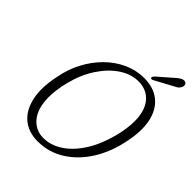

<svg xmlns="http://www.w3.org/2000/svg" viewBox="-243 -1008 1158 1158"><g transform="rotate(45 336.5 -428.5)"><path d="M464 -711Q546.5 -711 598.5 -668.8Q650.5 -626.5 666.8 -548.5Q683 -470.5 659 -362.5Q637 -254.5 583.5 -169.2Q530 -84 452 -35Q374 14 279.5 14Q202.5 14 151 -28.2Q99.5 -70.5 81.8 -151Q64 -231.5 88.5 -345.5Q102.5 -422 137.5 -488.2Q172.5 -554.5 223 -604.5Q273.5 -654.5 335.2 -682.8Q397 -711 464 -711ZM290 -24.5Q352 -24.5 410 -61.8Q468 -99 514.5 -170.5Q561 -242 588.5 -345.5Q608.5 -422.5 608.5 -484.5Q608.5 -574.5 567 -623.5Q525.5 -672.5 454.5 -672.5Q392.5 -672.5 333.8 -633.8Q275 -595 228.5 -525.2Q182 -455.5 158 -362Q137.5 -281 138.5 -216.5Q140.5 -124 182.5 -74.2Q224.5 -24.5 290 -24.5ZM592 -839.5Q630 -876 653 -870Q664.5 -867 667.2 -855.5Q670 -844 664 -832.5Q656.5 -819 645.2 -812Q634 -805 616.5 -796.5L509.5 -739Q497.5 -733.5 493.5 -741.5Q491.5 -746 494.5 -751Q497.5 -756 502 -761Z"/></g></svg>

Font: Fraunces 144pt SuperSoft Light
Style: Italic
Weight: 300
Italic angle: -16°
Version: Version 1.000;[b76b70a41]